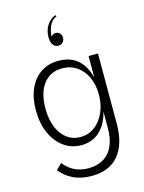

<svg xmlns="http://www.w3.org/2000/svg" viewBox="-146 -881 887 1185"><g transform="rotate(-15 297.5 -288.5)"><path d="M290 220Q221 220 170.5 195Q120 170 90 130L126 94Q161 136 199.5 152.5Q238 169 281 169Q338 169 378.5 145Q419 121 440 74Q461 27 461 -43V-500H521V-52Q521 78 462 149Q403 220 290 220ZM277 20Q214 20 165 -15.5Q116 -51 88 -114Q60 -177 60 -260Q60 -340 86.5 -398.5Q113 -457 161 -488.5Q209 -520 274 -520Q372 -520 422.5 -449Q473 -378 473 -255Q473 -169 449 -107Q425 -45 381 -12.5Q337 20 277 20ZM284 -30Q336 -30 375.5 -59.5Q415 -89 438 -140Q461 -191 461 -254Q461 -318 438.5 -366Q416 -414 376 -441.5Q336 -469 283 -469Q207 -469 163.5 -412.5Q120 -356 120 -256Q120 -153 165.5 -91.5Q211 -30 284 -30ZM333 -788Q302 -775 287.5 -743.5Q273 -712 271 -673Q275 -681 282.5 -685.5Q290 -690 301 -690Q317 -690 327.5 -679Q338 -668 338 -650Q338 -633 327 -621.5Q316 -610 298 -610Q276 -610 264 -627.5Q252 -645 252 -677Q252 -719 273.5 -752Q295 -785 328 -797Z"/></g></svg>

Font: Moderustic Light
Style: Regular
Weight: 300
Designer: Tural Alisoy
Foundry: TAFT Foundry
Version: Version 2.120